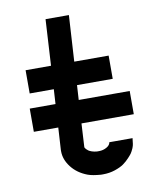

<svg xmlns="http://www.w3.org/2000/svg" viewBox="-81 -759 686 835"><g transform="rotate(-10 262.5 -342.0)"><path d="M307.1 -90.3Q325.2 -90.3 340.6 -99.1Q356 -107.9 357.4 -120.6H460Q459 -114.7 458.3 -106.7Q457.5 -98.6 457 -95.7Q456.5 -92.8 455.3 -87.6Q454.1 -82.5 451.9 -77.6Q449.7 -72.8 445.8 -64.9Q444.3 -62 440.9 -56.6Q437.5 -51.3 425.3 -38.1Q413.1 -24.9 398.7 -14.6Q384.3 -4.4 359.6 3.9Q335 12.2 307.1 12.2H297.4Q259.8 9.3 240.2 2Q195.8 -14.6 169.9 -48.1Q144 -81.5 144 -118.2V-124L149.9 -222.2H42V-324.7H155.8L159.7 -389.6H53.2V-492.2H165.5L177.2 -695.8H280.3L268.1 -492.2H419.9V-389.6H262.2L258.3 -324.7H483.4V-222.2H252.4L246.6 -118.2Q246.6 -117.7 247.6 -115.5Q248.5 -113.3 252 -109.4Q255.4 -105.5 260.5 -101.8Q265.6 -98.1 275.4 -94.7Q285.2 -91.3 297.4 -90.3Z"/></g></svg>

Font: Anka/Coder Condensed
Style: Bold
Weight: 700
Width: 4
Monospace: yes
Version: Version 001.100